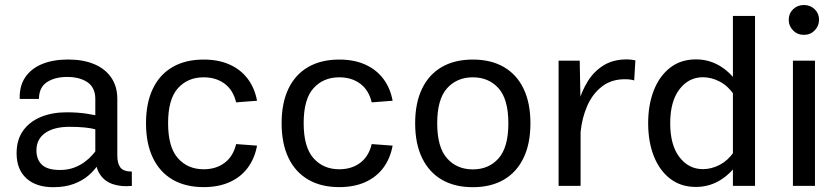

<svg xmlns="http://www.w3.org/2000/svg" viewBox="-20 -757 3419 782"><path d="M257.1 -514.6Q195.8 -514.6 151 -496Q106.2 -477.3 82.4 -441.7Q58.6 -406 60.3 -354H138.7Q138.7 -400.6 170.8 -422.1Q202.9 -443.6 253.7 -443.6Q304.7 -443.6 336.4 -421.9Q368.2 -400.1 368.2 -354V-123Q368.2 -75.2 387.1 -46.8Q406 -18.3 439.6 -7Q473.1 4.4 517.1 0.2L516.8 -58.3Q482.7 -58.3 470.2 -75Q457.8 -91.6 457.8 -123.5V-354Q457.8 -404.8 433.3 -440.7Q408.9 -476.6 364 -495.6Q319.1 -514.6 257.1 -514.6ZM406.7 -138.7 374.8 -148.7Q368.2 -139.6 356 -125.6Q343.8 -111.6 325.2 -97.7Q306.6 -83.7 281.5 -74.2Q256.3 -64.7 223.9 -64.7Q173.3 -64.7 150.9 -85.9Q128.4 -107.2 128.4 -144.8Q128.4 -190.4 164.3 -215.5Q200.2 -240.5 262.7 -240.5Q296.9 -240.5 324.1 -237.9Q351.3 -235.4 377.2 -228.3L405.5 -278.6Q369.9 -288.6 332.3 -294.1Q294.7 -299.6 251 -299.6Q193.1 -299.6 147.1 -280.9Q101.1 -262.2 74.3 -225.1Q47.6 -188 47.6 -132.6Q47.6 -67.6 87 -31.1Q126.5 5.4 196.5 5.4Q245.1 5.4 280.9 -8.1Q316.7 -21.5 341.6 -43.3Q366.5 -65.2 382.3 -90.3Q398.2 -115.5 406.7 -138.7Z M809.6 -514.4Q735.6 -514.4 683.1 -484.1Q630.6 -453.9 602.7 -395.9Q574.7 -337.9 574.7 -255.1Q574.7 -172.4 602.7 -114.1Q630.6 -55.9 683.1 -25.4Q735.6 5.1 809.6 5.1Q870.1 5.1 915.4 -15.3Q960.7 -35.6 989 -73.6Q1017.3 -111.6 1026.9 -163.8L941.7 -170.2Q929.9 -120.4 895 -94Q860.1 -67.6 809.3 -67.6Q744.6 -67.6 704.6 -112.7Q664.6 -157.7 664.6 -255.6Q664.6 -353 704.6 -397.6Q744.6 -442.1 809.3 -442.1Q860.1 -442.1 895 -416Q929.9 -389.9 941.7 -340.1L1026.9 -346.7Q1017.3 -398.4 989 -436Q960.7 -473.6 915.4 -494Q870.1 -514.4 809.6 -514.4Z M1361.8 -514.4Q1287.8 -514.4 1235.4 -484.1Q1182.9 -453.9 1154.9 -395.9Q1127 -337.9 1127 -255.1Q1127 -172.4 1154.9 -114.1Q1182.9 -55.9 1235.4 -25.4Q1287.8 5.1 1361.8 5.1Q1422.4 5.1 1467.7 -15.3Q1512.9 -35.6 1541.3 -73.6Q1569.6 -111.6 1579.1 -163.8L1493.9 -170.2Q1482.2 -120.4 1447.3 -94Q1412.4 -67.6 1361.6 -67.6Q1296.9 -67.6 1256.8 -112.7Q1216.8 -157.7 1216.8 -255.6Q1216.8 -353 1256.8 -397.6Q1296.9 -442.1 1361.6 -442.1Q1412.4 -442.1 1447.3 -416Q1482.2 -389.9 1493.9 -340.1L1579.1 -346.7Q1569.6 -398.4 1541.3 -436Q1512.9 -473.6 1467.7 -494Q1422.4 -514.4 1361.8 -514.4Z M1905.8 -442.1Q1970.5 -442.1 2010.5 -397.5Q2050.5 -352.8 2050.5 -254.9Q2050.5 -157 2010.7 -112.1Q1970.9 -67.1 1905.8 -67.1Q1840.8 -67.1 1800.8 -112.1Q1760.7 -157 1760.7 -254.9Q1760.7 -352.8 1800.9 -397.5Q1841.1 -442.1 1905.8 -442.1ZM1905.8 -514.4Q1831.8 -514.4 1779.3 -484Q1726.8 -453.6 1698.9 -395.6Q1670.9 -337.6 1670.9 -254.9Q1670.9 -172.1 1699 -113.9Q1727.1 -55.7 1779.5 -25.1Q1832 5.4 1905.8 5.4Q1979.5 5.4 2032 -25.1Q2084.5 -55.7 2112.4 -113.9Q2140.4 -172.1 2140.4 -254.9Q2140.4 -337.6 2112.5 -395.6Q2084.7 -453.6 2032.2 -484Q1979.7 -514.4 1905.8 -514.4Z M2255.1 -510V0H2344.7V-326.9L2341.1 -510ZM2563 -429.4 2567.9 -511.2Q2560.1 -512.9 2551.3 -514Q2542.5 -515.1 2533.4 -515.1Q2478 -515.1 2439 -491.2Q2399.9 -467.3 2374.5 -426.8Q2349.1 -386.2 2335.4 -336.3Q2321.8 -286.4 2317.4 -234.4L2344.7 -219.2Q2350.3 -276.6 2371.7 -325.6Q2393.1 -374.5 2431.4 -404.4Q2469.7 -434.3 2524.9 -434.3Q2548.3 -434.3 2563 -429.4Z M3055.2 0V-692.1H2965.1V0ZM2619.9 -255.1Q2619.9 -179.4 2643.1 -120.8Q2666.3 -62.3 2709.8 -28.9Q2753.4 4.4 2814.2 4.4Q2870.6 4.4 2916.9 -25.3Q2963.1 -54.9 2997.1 -109.9L2968.8 -137.9Q2945.1 -103.3 2911.5 -85.7Q2877.9 -68.1 2842.8 -68.1Q2784.9 -68.1 2747.3 -117.1Q2709.7 -166 2709.7 -255.1Q2709.7 -344 2747.3 -393.2Q2784.9 -442.4 2842.8 -442.4Q2877.9 -442.4 2911.5 -424.7Q2945.1 -407 2968.8 -372.3L2997.1 -400.6Q2963.1 -455.8 2916.9 -485.5Q2870.6 -515.1 2814.2 -515.1Q2753.4 -515.1 2709.8 -481.6Q2666.3 -448 2643.1 -389.4Q2619.9 -330.8 2619.9 -255.1Z M3192.4 -676.6Q3192.4 -651.1 3210.2 -633.1Q3228 -615 3254.3 -615Q3280.5 -615 3298.2 -633.1Q3315.9 -651.1 3315.9 -676.6Q3315.9 -702.1 3298.2 -719.3Q3280.5 -736.6 3254.3 -736.6Q3228 -736.6 3210.2 -719.3Q3192.4 -702.1 3192.4 -676.6ZM3209.5 -510V0H3299.3V-510Z"/></svg>

Font: Estedad-FD-VF Thin
Style: Regular
Weight: 100
Designer: Amin Abedi
Version: Version 5.0